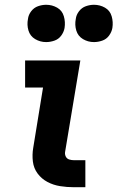

<svg xmlns="http://www.w3.org/2000/svg" viewBox="-20 -783 491 803"><path d="M289 0H337V-113H289Q279 -113 269.5 -116Q260 -119 255.5 -127.5Q251 -136 252 -146L316 -530H85V-417H160L119 -165Q114 -136 117.5 -107.5Q121 -79 137.5 -57Q154 -35 178.5 -22Q203 -9 231.5 -4.5Q260 0 289 0ZM373 -607Q390 -607 407.5 -613Q425 -619 436 -634Q447 -649 450 -666Q454 -691 447 -715Q440 -739 419 -751Q398 -763 373 -763Q356 -763 339 -757Q322 -751 310.5 -736Q299 -721 297 -704Q292 -679 299 -655.5Q306 -632 327 -619.5Q348 -607 373 -607ZM173 -607Q190 -607 207.5 -613Q225 -619 236 -634Q247 -649 250 -666Q254 -691 247 -715Q240 -739 219 -751Q198 -763 173 -763Q156 -763 139 -757Q122 -751 110.5 -736Q99 -721 97 -704Q92 -679 99 -655.5Q106 -632 127 -619.5Q148 -607 173 -607Z"/></svg>

Font: Iosevka Sparkle XBdObl
Style: Regular
Weight: 800
Italic angle: -9°
Designer: Belleve Invis
Foundry: Belleve Invis
Version: Version 4.5.0; ttfautohint (v1.8.3)